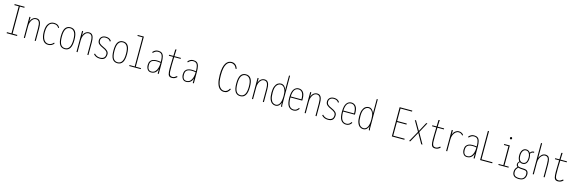

<svg xmlns="http://www.w3.org/2000/svg" viewBox="72 -2228 11857 3963"><g transform="rotate(15 6000.0 -246.5)"><path d="M71 0V-22H168V-601H75V-623H288V-601H192V-22H293V0Z M438 0V-449H461V-351Q476 -403 510.5 -430Q545 -457 590 -457Q619 -457 642.5 -441.5Q666 -426 679.5 -385.5Q693 -345 693 -269V0H670V-267Q670 -362 649 -399Q628 -436 584 -436Q547 -436 519.5 -411Q492 -386 476.5 -344.5Q461 -303 461 -255V0Z M958 11Q882 11 842.5 -53Q803 -117 803 -228Q803 -348 848 -403.5Q893 -459 961 -459Q1007 -459 1037.5 -443Q1068 -427 1087 -391L1073 -377Q1053 -409 1029.5 -423.5Q1006 -438 958 -438Q922 -438 892 -416.5Q862 -395 844 -349Q826 -303 826 -231Q826 -125 861 -68Q896 -11 961 -10Q990 -10 1019 -24.5Q1048 -39 1068 -66L1082 -49Q1058 -19 1026 -4Q994 11 958 11Z M1313 8Q1240 8 1203.5 -48.5Q1167 -105 1167 -225Q1167 -348 1204 -403.5Q1241 -459 1313 -459Q1385 -459 1422 -403.5Q1459 -348 1459 -225Q1459 -105 1422 -48.5Q1385 8 1313 8ZM1313 -13Q1373 -13 1404.5 -65Q1436 -117 1436 -226Q1436 -340 1402.5 -389Q1369 -438 1313 -438Q1253 -438 1221.5 -387.5Q1190 -337 1190 -226Q1190 -115 1220.5 -64Q1251 -13 1313 -13Z M1563 0V-449H1586V-351Q1601 -403 1635.5 -430Q1670 -457 1715 -457Q1744 -457 1767.5 -441.5Q1791 -426 1804.5 -385.5Q1818 -345 1818 -269V0H1795V-267Q1795 -362 1774 -399Q1753 -436 1709 -436Q1672 -436 1644.5 -411Q1617 -386 1601.5 -344.5Q1586 -303 1586 -255V0Z M2060 10Q2017 10 1983 -5.5Q1949 -21 1925 -49L1941 -66Q1960 -41 1991.5 -26Q2023 -11 2061 -11Q2171 -11 2171 -114Q2171 -152 2143.5 -176Q2116 -200 2063 -223Q2010 -245 1978.5 -273.5Q1947 -302 1947 -350Q1947 -398 1980 -429Q2013 -460 2069 -460Q2113 -460 2141.5 -445.5Q2170 -431 2190 -402L2175 -383Q2156 -414 2131 -426.5Q2106 -439 2071 -439Q2021 -439 1995.5 -414.5Q1970 -390 1970 -354Q1970 -311 1996.5 -287.5Q2023 -264 2079 -240Q2132 -218 2163 -188.5Q2194 -159 2194 -120Q2194 -57 2163 -23Q2132 11 2060 10Z M2438 8Q2365 8 2328.5 -48.5Q2292 -105 2292 -225Q2292 -348 2329 -403.5Q2366 -459 2438 -459Q2510 -459 2547 -403.5Q2584 -348 2584 -225Q2584 -105 2547 -48.5Q2510 8 2438 8ZM2438 -13Q2498 -13 2529.5 -65Q2561 -117 2561 -226Q2561 -340 2527.5 -389Q2494 -438 2438 -438Q2378 -438 2346.5 -387.5Q2315 -337 2315 -226Q2315 -115 2345.5 -64Q2376 -13 2438 -13Z M2690 0V-21H2802V-644H2694V-665H2825V-21H2936V0Z M3157 11Q3106 11 3079.5 -27Q3053 -65 3053 -119Q3053 -172 3073.5 -203Q3094 -234 3129 -247Q3164 -260 3207 -260Q3225 -260 3251 -258Q3277 -256 3298 -252Q3297 -354 3274.5 -396.5Q3252 -439 3189 -439Q3134 -439 3088 -385L3074 -403Q3098 -430 3125 -445Q3152 -460 3188 -460Q3237 -460 3266 -439.5Q3295 -419 3308 -371.5Q3321 -324 3321 -241V0H3298V-104Q3286 -52 3250 -20.5Q3214 11 3157 11ZM3076 -119Q3076 -71 3096 -40Q3116 -9 3161 -9Q3208 -9 3238.5 -39.5Q3269 -70 3283.5 -120Q3298 -170 3298 -231Q3279 -236 3254 -238Q3229 -240 3212 -240Q3146 -240 3111 -214Q3076 -188 3076 -119Z M3602 9Q3557 9 3537 -16Q3517 -41 3512.5 -97.5Q3508 -154 3511 -248L3515 -417H3425V-438H3516L3520 -577L3545 -583L3539 -438H3677V-417H3539L3534 -244Q3532 -156 3535.5 -106Q3539 -56 3555 -35Q3571 -14 3605 -13Q3631 -12 3655 -25.5Q3679 -39 3698 -56L3711 -38Q3685 -12 3658 -1.5Q3631 9 3602 9Z M3907 11Q3856 11 3829.5 -27Q3803 -65 3803 -119Q3803 -172 3823.5 -203Q3844 -234 3879 -247Q3914 -260 3957 -260Q3975 -260 4001 -258Q4027 -256 4048 -252Q4047 -354 4024.5 -396.5Q4002 -439 3939 -439Q3884 -439 3838 -385L3824 -403Q3848 -430 3875 -445Q3902 -460 3938 -460Q3987 -460 4016 -439.5Q4045 -419 4058 -371.5Q4071 -324 4071 -241V0H4048V-104Q4036 -52 4000 -20.5Q3964 11 3907 11ZM3826 -119Q3826 -71 3846 -40Q3866 -9 3911 -9Q3958 -9 3988.5 -39.5Q4019 -70 4033.5 -120Q4048 -170 4048 -231Q4029 -236 4004 -238Q3979 -240 3962 -240Q3896 -240 3861 -214Q3826 -188 3826 -119Z M4714 10Q4664 10 4625 -21.5Q4586 -53 4564 -123Q4542 -193 4541 -308Q4541 -404 4555.5 -466Q4570 -528 4595 -563.5Q4620 -599 4650.5 -613.5Q4681 -628 4713 -628Q4763 -628 4796.5 -599.5Q4830 -571 4847 -519L4829 -510Q4809 -561 4778 -583.5Q4747 -606 4711 -606Q4684 -606 4658.5 -592.5Q4633 -579 4612 -546.5Q4591 -514 4578.5 -457.5Q4566 -401 4566 -313Q4566 -153 4606 -82.5Q4646 -12 4714 -12Q4749 -12 4776.5 -32.5Q4804 -53 4822 -90L4841 -79Q4818 -34 4789 -12Q4760 10 4714 10Z M5063 8Q4990 8 4953.5 -48.5Q4917 -105 4917 -225Q4917 -348 4954 -403.5Q4991 -459 5063 -459Q5135 -459 5172 -403.5Q5209 -348 5209 -225Q5209 -105 5172 -48.5Q5135 8 5063 8ZM5063 -13Q5123 -13 5154.5 -65Q5186 -117 5186 -226Q5186 -340 5152.5 -389Q5119 -438 5063 -438Q5003 -438 4971.5 -387.5Q4940 -337 4940 -226Q4940 -115 4970.5 -64Q5001 -13 5063 -13Z M5313 0V-449H5336V-351Q5351 -403 5385.5 -430Q5420 -457 5465 -457Q5494 -457 5517.5 -441.5Q5541 -426 5554.5 -385.5Q5568 -345 5568 -269V0H5545V-267Q5545 -362 5524 -399Q5503 -436 5459 -436Q5422 -436 5394.5 -411Q5367 -386 5351.5 -344.5Q5336 -303 5336 -255V0Z M5813 9Q5776 9 5742.5 -14Q5709 -37 5688.5 -90Q5668 -143 5668 -232Q5668 -315 5688.5 -365.5Q5709 -416 5741.5 -438.5Q5774 -461 5812 -461Q5857 -461 5887.5 -428.5Q5918 -396 5927 -354V-665H5949L5950 -71Q5950 -53 5950.5 -35.5Q5951 -18 5957 0L5936 -1Q5930 -16 5929.5 -43Q5929 -70 5929 -88Q5919 -49 5889.5 -20Q5860 9 5813 9ZM5815 -12Q5868 -12 5898 -65Q5928 -118 5928 -231Q5928 -311 5910 -356.5Q5892 -402 5865.5 -421Q5839 -440 5813 -440Q5764 -440 5728 -393Q5692 -346 5692 -239Q5692 -151 5709.5 -101.5Q5727 -52 5755.5 -32Q5784 -12 5815 -12Z M6200 10Q6129 10 6089.5 -45Q6050 -100 6050 -225Q6050 -352 6090 -406Q6130 -460 6192 -460Q6250 -460 6287.5 -415.5Q6325 -371 6325 -262Q6325 -253 6324.5 -248Q6324 -243 6324 -235H6072Q6073 -113 6105.5 -62Q6138 -11 6200 -11Q6237 -11 6260 -29Q6283 -47 6301 -73L6317 -58Q6297 -27 6268.5 -8.5Q6240 10 6200 10ZM6073 -256H6302Q6302 -355 6272 -397Q6242 -439 6193 -439Q6137 -439 6107 -394.5Q6077 -350 6073 -256Z M6438 0V-449H6461V-351Q6476 -403 6510.5 -430Q6545 -457 6590 -457Q6619 -457 6642.5 -441.5Q6666 -426 6679.5 -385.5Q6693 -345 6693 -269V0H6670V-267Q6670 -362 6649 -399Q6628 -436 6584 -436Q6547 -436 6519.5 -411Q6492 -386 6476.5 -344.5Q6461 -303 6461 -255V0Z M6935 10Q6892 10 6858 -5.5Q6824 -21 6800 -49L6816 -66Q6835 -41 6866.5 -26Q6898 -11 6936 -11Q7046 -11 7046 -114Q7046 -152 7018.5 -176Q6991 -200 6938 -223Q6885 -245 6853.5 -273.5Q6822 -302 6822 -350Q6822 -398 6855 -429Q6888 -460 6944 -460Q6988 -460 7016.5 -445.5Q7045 -431 7065 -402L7050 -383Q7031 -414 7006 -426.5Q6981 -439 6946 -439Q6896 -439 6870.5 -414.5Q6845 -390 6845 -354Q6845 -311 6871.5 -287.5Q6898 -264 6954 -240Q7007 -218 7038 -188.5Q7069 -159 7069 -120Q7069 -57 7038 -23Q7007 11 6935 10Z M7325 10Q7254 10 7214.5 -45Q7175 -100 7175 -225Q7175 -352 7215 -406Q7255 -460 7317 -460Q7375 -460 7412.5 -415.5Q7450 -371 7450 -262Q7450 -253 7449.5 -248Q7449 -243 7449 -235H7197Q7198 -113 7230.5 -62Q7263 -11 7325 -11Q7362 -11 7385 -29Q7408 -47 7426 -73L7442 -58Q7422 -27 7393.5 -8.5Q7365 10 7325 10ZM7198 -256H7427Q7427 -355 7397 -397Q7367 -439 7318 -439Q7262 -439 7232 -394.5Q7202 -350 7198 -256Z M7688 9Q7651 9 7617.5 -14Q7584 -37 7563.5 -90Q7543 -143 7543 -232Q7543 -315 7563.5 -365.5Q7584 -416 7616.5 -438.5Q7649 -461 7687 -461Q7732 -461 7762.5 -428.5Q7793 -396 7802 -354V-665H7824L7825 -71Q7825 -53 7825.5 -35.5Q7826 -18 7832 0L7811 -1Q7805 -16 7804.5 -43Q7804 -70 7804 -88Q7794 -49 7764.5 -20Q7735 9 7688 9ZM7690 -12Q7743 -12 7773 -65Q7803 -118 7803 -231Q7803 -311 7785 -356.5Q7767 -402 7740.5 -421Q7714 -440 7688 -440Q7639 -440 7603 -393Q7567 -346 7567 -239Q7567 -151 7584.5 -101.5Q7602 -52 7630.5 -32Q7659 -12 7690 -12Z M8302 0V-624H8572V-602H8326V-336H8531V-314H8326V-22H8570V0Z M8670 0 8799 -230 8673 -449H8699L8812 -253L8917 -449H8942L8825 -233L8957 0H8930L8812 -210L8696 0Z M9227 9Q9182 9 9162 -16Q9142 -41 9137.5 -97.5Q9133 -154 9136 -248L9140 -417H9050V-438H9141L9145 -577L9170 -583L9164 -438H9302V-417H9164L9159 -244Q9157 -156 9160.5 -106Q9164 -56 9180 -35Q9196 -14 9230 -13Q9256 -12 9280 -25.5Q9304 -39 9323 -56L9336 -38Q9310 -12 9283 -1.5Q9256 9 9227 9Z M9462 1V-449H9487L9485 -351Q9500 -403 9537 -431.5Q9574 -460 9612 -460Q9641 -460 9669 -447.5Q9697 -435 9714 -410L9702 -392Q9680 -419 9658.5 -429Q9637 -439 9613 -439Q9578 -439 9549 -414.5Q9520 -390 9502.5 -347Q9485 -304 9485 -248V1Z M9907 11Q9856 11 9829.5 -27Q9803 -65 9803 -119Q9803 -172 9823.5 -203Q9844 -234 9879 -247Q9914 -260 9957 -260Q9975 -260 10001 -258Q10027 -256 10048 -252Q10047 -354 10024.5 -396.5Q10002 -439 9939 -439Q9884 -439 9838 -385L9824 -403Q9848 -430 9875 -445Q9902 -460 9938 -460Q9987 -460 10016 -439.5Q10045 -419 10058 -371.5Q10071 -324 10071 -241V0H10048V-104Q10036 -52 10000 -20.5Q9964 11 9907 11ZM9826 -119Q9826 -71 9846 -40Q9866 -9 9911 -9Q9958 -9 9988.5 -39.5Q10019 -70 10033.5 -120Q10048 -170 10048 -231Q10029 -236 10004 -238Q9979 -240 9962 -240Q9896 -240 9861 -214Q9826 -188 9826 -119Z M10188 0V-623H10212V-22H10447V0Z M10579 0V-21H10679V-428H10583V-449H10703V-21H10795V0ZM10688 -576Q10679 -576 10672 -583Q10665 -590 10665 -600Q10665 -611 10671.5 -618.5Q10678 -626 10688 -626Q10697 -626 10704 -618.5Q10711 -611 10711 -600Q10711 -590 10704 -583Q10697 -576 10688 -576Z M11053 -152Q11018 -152 10992 -171Q10977 -157 10971 -147.5Q10965 -138 10965 -121Q10965 -83 10999 -72.5Q11033 -62 11090 -62Q11154 -62 11180 -38Q11206 -14 11206 36Q11206 71 11191.5 102.5Q11177 134 11145.5 153Q11114 172 11064 172Q10986 172 10952 141Q10918 110 10918 55Q10918 12 10933.5 -15Q10949 -42 10973 -62Q10944 -80 10944 -112Q10944 -134 10953 -150.5Q10962 -167 10979 -184Q10942 -225 10942 -307Q10942 -373 10971.5 -416Q11001 -459 11053 -459Q11081 -459 11102.5 -446Q11124 -433 11139 -410Q11155 -435 11175.5 -446Q11196 -457 11225 -454L11224 -432Q11178 -438 11148 -392Q11164 -355 11164 -307Q11164 -234 11135.5 -193Q11107 -152 11053 -152ZM11053 -174Q11142 -174 11142 -306Q11142 -364 11118.5 -401Q11095 -438 11053 -438Q11012 -438 10988.5 -401Q10965 -364 10965 -307Q10965 -237 10989.5 -205.5Q11014 -174 11053 -174ZM11064 151Q11128 151 11154.5 118Q11181 85 11183 43Q11184 -3 11164 -21.5Q11144 -40 11081 -40Q11024 -40 10991 -53Q10970 -33 10955.5 -9Q10941 15 10941 51Q10941 102 10969.5 126.5Q10998 151 11064 151Z M11312 0V-665H11335V-351Q11354 -400 11387.5 -429Q11421 -458 11465 -458Q11498 -458 11520.5 -442.5Q11543 -427 11555 -386.5Q11567 -346 11567 -273V0H11544V-271Q11544 -364 11526 -400Q11508 -436 11459 -436Q11427 -436 11398.5 -411Q11370 -386 11352.5 -345.5Q11335 -305 11335 -259V0Z M11852 9Q11807 9 11787 -16Q11767 -41 11762.5 -97.5Q11758 -154 11761 -248L11765 -417H11675V-438H11766L11770 -577L11795 -583L11789 -438H11927V-417H11789L11784 -244Q11782 -156 11785.5 -106Q11789 -56 11805 -35Q11821 -14 11855 -13Q11881 -12 11905 -25.5Q11929 -39 11948 -56L11961 -38Q11935 -12 11908 -1.5Q11881 9 11852 9Z"/></g></svg>

Font: Inconsolata Condensed ExtraLight
Style: Regular
Weight: 200
Width: 3
Monospace: yes
Designer: Raph Levien, Cyreal, Brenton Simpson
Foundry: Raph Levien, Cyreal, Google
Version: Version 3.100; ttfautohint (v1.8.4.7-5d5b)